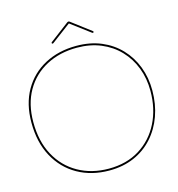

<svg xmlns="http://www.w3.org/2000/svg" viewBox="-134 -1063 1103 1189"><g transform="rotate(-15 417.5 -468.5)"><path d="M421 10Q307 10 218.5 -40Q130 -90 80 -182.5Q30 -275 30 -401Q30 -521 80 -608Q130 -695 218.5 -742Q307 -789 421 -789Q509 -789 579.5 -759.5Q650 -730 700.5 -677Q751 -624 778 -553.5Q805 -483 805 -401Q805 -313 778 -238Q751 -163 700.5 -107Q650 -51 579.5 -20.5Q509 10 421 10ZM42 -401Q42 -278 90.5 -188.5Q139 -99 225 -50.5Q311 -2 421 -2Q535 -2 618.5 -54Q702 -106 747.5 -196.5Q793 -287 793 -401Q793 -481 767 -549Q741 -617 692 -668.5Q643 -720 574.5 -748.5Q506 -777 421 -777Q311 -777 225 -731.5Q139 -686 90.5 -601.5Q42 -517 42 -401ZM280 -842Q276 -846 282 -851L405 -944Q410 -947 413 -947Q417 -947 421 -944L544 -851Q550 -846 546 -842Q542 -838 537 -842L413 -935L289 -842Q284 -838 280 -842Z"/></g></svg>

Font: Moirai One
Style: Regular
Weight: 400
Designer: Jiyeon Park
Foundry: JAMO
Version: Version 1.000; ttfautohint (v1.8.4.7-5d5b);gftools[0.9.29]